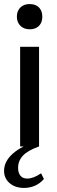

<svg xmlns="http://www.w3.org/2000/svg" viewBox="-29 -720 282 944"><path d="M117 -576Q89 -576 71.5 -593Q54 -610 54 -638Q54 -657 62 -671Q70 -685 84 -692.5Q98 -700 117 -700Q146 -700 162.5 -683.5Q179 -667 179 -638Q179 -619 171.5 -605Q164 -591 150 -583.5Q136 -576 117 -576ZM70 0V-490H163V0ZM89 204Q46 204 18.5 180.5Q-9 157 -9 120Q-9 73 35 34.5Q79 -4 151 -23L163 0Q109 19 84.5 44.5Q60 70 60 105Q60 130 71.5 144Q83 158 105 158Q120 158 137 151.5Q154 145 173 132L187 160Q168 182 143 193Q118 204 89 204Z"/></svg>

Font: Sutasoma
Style: Regular
Weight: 400
Designer: Izhar Fathurrohim, Akbar Rohmanto, Arusyal Khofiqoini
Foundry: Kiwari Kolektiv
Version: Version 1.102